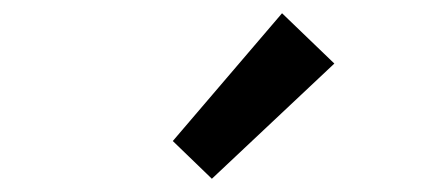

<svg xmlns="http://www.w3.org/2000/svg" viewBox="-20 -914 655 290"><path d="M300 -644 241 -701 406 -894 485 -818Z"/></svg>

Font: Noto Sans KR Medium
Style: Regular
Weight: 500
Designer: Ryoko NISHIZUKA  (kana, bopomofo & ideographs); Paul D. Hunt (Latin, Greek & Cyrillic); Sandoll Communications , Soo-you
Foundry: Adobe
Version: Version 2.004-H2;hotconv 1.0.118;makeotfexe 2.5.65603